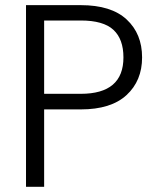

<svg xmlns="http://www.w3.org/2000/svg" viewBox="-20 -719 604 739"><path d="M291 -357.9Q455.1 -357.9 455.1 -498Q455.1 -568.4 416.5 -604.2Q377.9 -640.1 291 -640.1H149.9V-357.9ZM80.1 0V-699.2H291Q408.2 -699.2 467.5 -644Q526.9 -588.9 526.9 -498Q526.9 -408.2 467 -353Q407.2 -297.9 291 -297.9H149.9V0Z"/></svg>

Font: PoppinsZ Light
Style: Regular
Weight: 300
Designer: Ninad Kale (Devanagari), Jonny Pinhorn (Latin)
Foundry: Indian Type Foundry
Version: Version 3.002;FEAKit 1.0